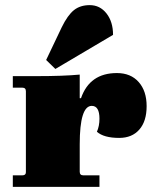

<svg xmlns="http://www.w3.org/2000/svg" viewBox="-20 -729 594 749"><path d="M196 -460 160 -495 221 -623Q244 -670 268.5 -689.5Q293 -709 330 -709Q370 -709 395.5 -676.5Q421 -644 421 -593ZM30 0V-45H67Q81 -45 81 -57V-373Q81 -387 67 -387H30V-432H123Q227 -432 291 -438V-346H296Q330 -444 436 -444Q490 -444 521 -409Q552 -374 552 -315Q552 -256 523.5 -223.5Q495 -191 445 -191Q385 -191 358 -215Q368 -237 368 -266Q368 -316 338 -316Q291 -316 291 -166V-59Q291 -45 305 -45H368V0Z"/></svg>

Font: Arapey Black
Style: Regular
Weight: 900
Designer: Eduardo Rodriguez Tunni
Foundry: Eduardo Rodriguez Tunni
Version: Version 4.000